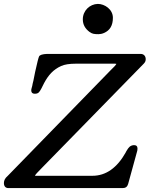

<svg xmlns="http://www.w3.org/2000/svg" viewBox="-20 -963 766 983"><path d="M700 -687H221C198 -686 184 -682 180 -674C177 -668 170 -641 160 -595L151 -550C148 -539 146 -530 145 -523C143 -513 140 -509 140 -500C140 -489 146 -483 158 -483C169 -483 177 -486 182 -494C187 -500 195 -515 206 -538C228 -579 253 -607 293 -625C310 -633 336 -637 369 -637H569L576 -636C573 -630 563 -619 546 -603L19 -62C6 -51 0 -39 0 -26C0 -10 8 0 23 0H608C623 0 632 -7 636 -21L683 -192L684 -202C684 -214 678 -220 666 -220C646 -219 638 -207 630 -194L624 -184V-183C579 -103 522 -63 453 -63H159C160 -68 172 -81 195 -104L716 -637C723 -644 726 -651 726 -660C726 -676 716 -687 700 -687ZM481 -943C439 -942 404 -908 404 -864C404 -837 416 -816 439 -799C452 -790 461 -788 484 -788C493 -788 503 -790 512 -794C543 -807 558 -833 558 -872C558 -915 516 -943 481 -943Z"/></svg>

Font: fbb
Style: Bold Italic
Weight: 700
Italic angle: -12°
Designer: David J. Perry, Michael Sharpe
Version: Version 0.991